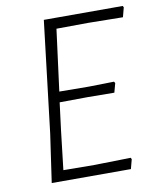

<svg xmlns="http://www.w3.org/2000/svg" viewBox="-75 -698 621 757"><g transform="rotate(-10 235.5 -319.5)"><path d="M395 -44 398 -38 388 0H71L99 -194L152 -639H468L471 -633L461 -595L321 -597L195 -596L163 -350L281 -349L382 -351L386 -345L376 -308L271 -309L157 -308L143 -197L125 -42L248 -41Z"/></g></svg>

Font: Alegreya Sans Light
Style: Italic
Weight: 300
Italic angle: -7°
Designer: Juan Pablo del Peral
Foundry: Huerta Tipografica
Version: Version 2.007